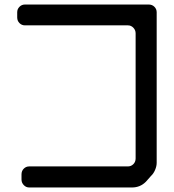

<svg xmlns="http://www.w3.org/2000/svg" viewBox="-20 -724 768 848"><path d="M647 53Q658 43 665 26.5Q672 10 672 -5V-670Q672 -684 662 -694Q652 -704 637 -704H90Q76 -704 66 -694Q56 -684 56 -670V-647Q56 -632 66 -622Q76 -612 90 -612H545Q559 -612 569 -601.5Q579 -591 579 -577V-24Q579 -9 569 1Q559 11 545 11H109Q95 11 85 21Q75 31 75 46V69Q75 83 85 93.5Q95 104 109 104H563Q599 104 624 79Z"/></svg>

Font: WD-XL Lubrifont TC
Style: Regular
Weight: 400
Designer: [WD-XL Lubrifont] Copyright 2020-2022 (c) NightFurySL2001, Skr-ZERO; [ZCOOL QingKe HuangYou] Copyright 2018-2022 (c) The
Version: Version 2.001;hotconv 1.1.1;makeotfexe 2.6.0